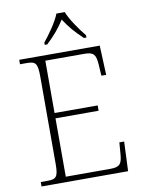

<svg xmlns="http://www.w3.org/2000/svg" viewBox="-99 -999 792 1066"><g transform="rotate(-10 296.5 -465.5)"><path d="M201 -784V-771H215C262 -815 288 -847 318 -893C348 -847 375 -815 422 -771H436V-784C405 -822 359 -886 342 -931H295C278 -886 232 -822 201 -784ZM47 0H535L542 -166H515L510 -102C506 -49 496 -30 442 -30H189V-359H432V-389H189V-684H410C464 -684 473 -665 477 -612L481 -548H508L501 -714H47V-689H84C133 -689 146 -679 146 -605V-108C146 -35 133 -25 84 -25H47Z"/></g></svg>

Font: Noto Serif Devanagari ExtraLight
Style: Regular
Weight: 200
Designer: Universal Thirst, Indian Type Foundry and the Monotype Design Team
Foundry: Monotype Imaging Inc.
Version: Version 2.004